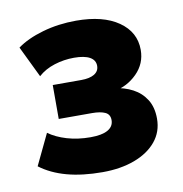

<svg xmlns="http://www.w3.org/2000/svg" viewBox="-59 -765 538 563"><g transform="rotate(-10 210.0 -483.5)"><path d="M203 -258Q143 -258 97 -270.5Q51 -283 18 -308L62 -400Q84 -384 116 -374.5Q148 -365 186 -365Q220 -365 237.5 -375Q255 -385 255 -404Q255 -421 241 -427.5Q227 -434 202 -434H103V-535H188Q213 -535 227 -543.5Q241 -552 241 -568Q241 -585 225 -594Q209 -603 178 -603Q148 -603 119.5 -594Q91 -585 71 -567L26 -660Q56 -682 103 -695.5Q150 -709 203 -709Q283 -709 329 -677Q375 -645 375 -592Q375 -551 346 -522Q317 -493 277 -486V-495Q309 -491 333.5 -478Q358 -465 372.5 -442Q387 -419 387 -385Q387 -346 363.5 -317.5Q340 -289 298.5 -273.5Q257 -258 203 -258Z"/></g></svg>

Font: Nunito Sans 10pt Black
Style: Regular
Weight: 900
Designer: Vernon Adams
Foundry: Vernon Adams
Version: Version 3.101;gftools[0.9.27]